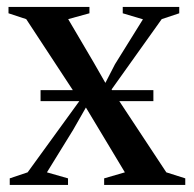

<svg xmlns="http://www.w3.org/2000/svg" viewBox="-20 -522 547 542"><path d="M58 -35.5 205 -238 54 -468 4 -484.5V-502.5H232.5V-484.5L172.5 -468L244 -346.5L277.5 -288L304.5 -340.5L383.5 -467.5L326.5 -484.5V-502.5H486V-484.5L436.5 -468L295 -269.5L449.5 -35.5L503 -18.5V0H274V-18.5L332.5 -35.5L264 -149.5L222.5 -218.5L186.5 -155.5L112.5 -35.5L172 -18.5V0H7.5V-18.5ZM413 -267.5V-236.5H94.5V-267.5Z"/></svg>

Font: Merriweather 144pt
Style: Regular
Weight: 400
Version: Version 2.100